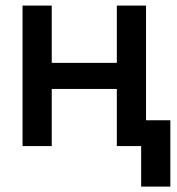

<svg xmlns="http://www.w3.org/2000/svg" viewBox="-20 -528 639 694"><path d="M61.5 -507.8H167V-300.8H402.3V-507.8H507.8V-93.3H595.7V146.5H490.2V0H402.3V-206.5H167V0H61.5Z"/></svg>

Font: Giphurs Medium
Style: Regular
Weight: 500
Version: Version 0.920; ttfautohint (v1.8.4.7-5d5b)